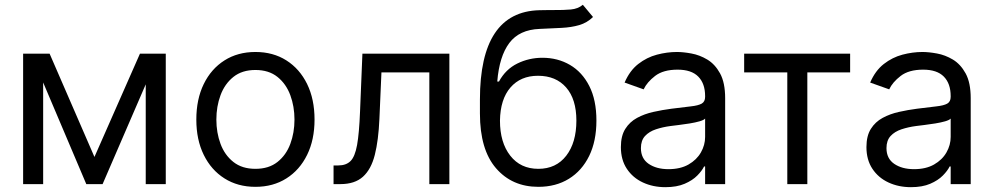

<svg xmlns="http://www.w3.org/2000/svg" viewBox="-20 -770 4156 803"><path d="M375 -113.6 565.3 -545.5H673.3V0H589.5V-417.3L409.1 0H340.9L160.5 -425.1V0H76.7V-545.5H187.5Z M1048.3 11.4Q974.4 11.4 918.9 -23.8Q863.3 -58.9 832.2 -122.2Q801.1 -185.4 801.1 -269.9Q801.1 -355.1 832.2 -418.7Q863.3 -482.2 918.9 -517.4Q974.4 -552.6 1048.3 -552.6Q1122.2 -552.6 1177.7 -517.4Q1233.3 -482.2 1264.4 -418.7Q1295.5 -355.1 1295.5 -269.9Q1295.5 -185.4 1264.4 -122.2Q1233.3 -58.9 1177.7 -23.8Q1122.2 11.4 1048.3 11.4ZM1048.3 -63.9Q1104.4 -63.9 1140.6 -92.7Q1176.8 -121.4 1194.2 -168.3Q1211.6 -215.2 1211.6 -269.9Q1211.6 -324.6 1194.2 -371.8Q1176.8 -419 1140.6 -448.2Q1104.4 -477.3 1048.3 -477.3Q992.2 -477.3 956 -448.2Q919.7 -419 902.3 -371.8Q884.9 -324.6 884.9 -269.9Q884.9 -215.2 902.3 -168.3Q919.7 -121.4 956 -92.7Q992.2 -63.9 1048.3 -63.9Z M1375 0V-78.1H1394.9Q1427.6 -78.1 1446 -96.4Q1464.5 -114.7 1473.4 -163.5Q1482.2 -212.4 1485.8 -304L1495.7 -545.5H1859.4V0H1775.6V-467.3H1575.3L1566.8 -272.7Q1562.9 -183.2 1547.6 -122.5Q1532.3 -61.8 1498 -30.9Q1463.8 0 1403.4 0Z M2417.6 -750 2460.2 -698.9Q2435.4 -674.7 2402.7 -665.1Q2370 -655.5 2328.8 -653.4Q2287.6 -651.3 2237.2 -649.1Q2152 -646 2110.1 -590.2Q2068.2 -534.4 2059.7 -429H2066.8Q2094.5 -480.1 2143.5 -504.3Q2192.5 -528.4 2248.6 -528.4Q2312.5 -528.4 2363.6 -498.6Q2414.8 -468.8 2444.6 -410.2Q2474.4 -351.6 2474.4 -265.6Q2474.4 -180 2444.1 -117.9Q2413.7 -55.8 2359.2 -22.2Q2304.7 11.4 2231.5 11.4Q2121.8 11.4 2054.5 -66.4Q1987.2 -144.2 1987.2 -295.5V-353.7Q1987.2 -720.9 2235.8 -727.3Q2252.1 -727.6 2266.9 -727.8Q2281.6 -728 2295.5 -728Q2337 -727.6 2367.2 -730.3Q2397.4 -733 2417.6 -750ZM2231.5 -63.9Q2305.8 -63.9 2348.2 -118.8Q2390.6 -173.7 2390.6 -265.6Q2390.6 -355.1 2347.8 -404.1Q2305 -453.1 2230.1 -453.1Q2157.3 -453.1 2114.9 -404.1Q2072.4 -355.1 2071 -265.6Q2071 -174 2114 -119Q2157 -63.9 2231.5 -63.9Z M2762.8 12.8Q2710.9 12.8 2668.7 -6.9Q2626.4 -26.6 2601.6 -64.1Q2576.7 -101.6 2576.7 -154.8Q2576.7 -201.7 2595.2 -231Q2613.6 -260.3 2644.5 -277Q2675.4 -293.7 2712.9 -302Q2750.4 -310.4 2788.4 -315.3Q2838.1 -321.7 2869.1 -325.1Q2900.2 -328.5 2914.6 -336.6Q2929 -344.8 2929 -365.1V-367.9Q2929 -420.5 2900.4 -449.6Q2871.8 -478.7 2813.9 -478.7Q2753.9 -478.7 2719.8 -452.4Q2685.7 -426.1 2671.9 -396.3L2592.3 -424.7Q2613.6 -474.4 2649.3 -502.3Q2685 -530.2 2727.5 -541.4Q2769.9 -552.6 2811.1 -552.6Q2837.4 -552.6 2871.6 -546.3Q2905.9 -540.1 2938 -521Q2970.2 -501.8 2991.5 -463.1Q3012.8 -424.4 3012.8 -359.4V0H2929V-73.9H2924.7Q2916.2 -56.1 2896.3 -35.9Q2876.4 -15.6 2843.4 -1.4Q2810.4 12.8 2762.8 12.8ZM2775.6 -62.5Q2825.3 -62.5 2859.6 -82Q2893.8 -101.6 2911.4 -132.5Q2929 -163.4 2929 -197.4V-274.1Q2923.7 -267.8 2905.7 -262.6Q2887.8 -257.5 2864.5 -253.7Q2841.3 -250 2819.4 -247.3Q2797.6 -244.7 2784.1 -242.9Q2751.4 -238.6 2723.2 -229.2Q2695 -219.8 2677.7 -201.2Q2660.5 -182.5 2660.5 -150.6Q2660.5 -106.9 2693 -84.7Q2725.5 -62.5 2775.6 -62.5Z M3092.3 -467.3V-545.5H3535.5V-467.3H3356.5V0H3272.7V-467.3Z M3789.8 12.8Q3737.9 12.8 3695.7 -6.9Q3653.4 -26.6 3628.6 -64.1Q3603.7 -101.6 3603.7 -154.8Q3603.7 -201.7 3622.2 -231Q3640.6 -260.3 3671.5 -277Q3702.4 -293.7 3739.9 -302Q3777.3 -310.4 3815.3 -315.3Q3865.1 -321.7 3896.1 -325.1Q3927.2 -328.5 3941.6 -336.6Q3956 -344.8 3956 -365.1V-367.9Q3956 -420.5 3927.4 -449.6Q3898.8 -478.7 3840.9 -478.7Q3780.9 -478.7 3746.8 -452.4Q3712.7 -426.1 3698.9 -396.3L3619.3 -424.7Q3640.6 -474.4 3676.3 -502.3Q3712 -530.2 3754.4 -541.4Q3796.9 -552.6 3838.1 -552.6Q3864.3 -552.6 3898.6 -546.3Q3932.9 -540.1 3965 -521Q3997.2 -501.8 4018.5 -463.1Q4039.8 -424.4 4039.8 -359.4V0H3956V-73.9H3951.7Q3943.2 -56.1 3923.3 -35.9Q3903.4 -15.6 3870.4 -1.4Q3837.4 12.8 3789.8 12.8ZM3802.6 -62.5Q3852.3 -62.5 3886.5 -82Q3920.8 -101.6 3938.4 -132.5Q3956 -163.4 3956 -197.4V-274.1Q3950.6 -267.8 3932.7 -262.6Q3914.8 -257.5 3891.5 -253.7Q3868.3 -250 3846.4 -247.3Q3824.6 -244.7 3811.1 -242.9Q3778.4 -238.6 3750.2 -229.2Q3721.9 -219.8 3704.7 -201.2Q3687.5 -182.5 3687.5 -150.6Q3687.5 -106.9 3720 -84.7Q3752.5 -62.5 3802.6 -62.5Z"/></svg>

Font: Inter UI
Style: Regular
Weight: 400
Designer: Rasmus Andersson
Foundry: rsms
Version: 3.2;8d6f07862